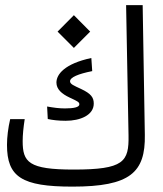

<svg xmlns="http://www.w3.org/2000/svg" viewBox="-20 -713 626 736"><path d="M257.8 2.4C479 2.4 537.6 -51.8 535.2 -195.8L526.9 -693.4H463.4L472.7 -194.3C474.6 -92.8 455.1 -63 262.2 -63C89.4 -63 66.9 -91.3 66.9 -172.4C66.9 -195.8 69.8 -224.6 74.7 -256.3H19C11.2 -223.1 6.8 -187 6.8 -157.7C6.8 -34.7 63 2.4 257.8 2.4ZM231.9 -250C287.6 -250 339.4 -271.5 339.4 -315.9C339.4 -339.4 329.1 -354 290.5 -372.1C264.6 -384.3 248.5 -390.1 248.5 -401.4C248.5 -416.5 279.8 -429.7 333.5 -440.4L330.1 -490.7C228 -468.8 196.3 -428.2 196.3 -396.5C196.3 -370.6 217.3 -353 246.1 -339.4C277.3 -324.7 284.2 -321.8 284.2 -313C284.2 -301.8 262.2 -297.4 229 -297.4C205.6 -297.4 186 -300.3 160.6 -304.7L163.1 -256.8C180.7 -252.9 203.1 -250 231.9 -250ZM263.2 -529.3 325.7 -591.8 263.2 -654.8 200.7 -591.8Z"/></svg>

Font: Cascadia Mono NF Light
Style: Regular
Weight: 300
Monospace: yes
Designer: Aaron Bell
Foundry: Saja Typeworks
Version: Version 2404.023